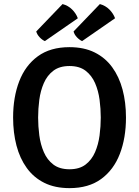

<svg xmlns="http://www.w3.org/2000/svg" viewBox="-20 -934 700 967"><path d="M172 -342Q172 -298 178 -252.2Q184 -206.5 200.8 -167.8Q217.5 -129 248.8 -105.2Q280 -81.5 330 -81.5Q380 -81.5 411 -105.2Q442 -129 458.8 -167.8Q475.5 -206.5 481.5 -252.2Q487.5 -298 487.5 -342Q487.5 -386 481.5 -431.5Q475.5 -477 458.8 -515.5Q442 -554 411 -577.8Q380 -601.5 330 -601.5Q280 -601.5 248.8 -577.8Q217.5 -554 200.8 -515.5Q184 -477 178 -431.5Q172 -386 172 -342ZM46 -342Q46 -444.5 76.8 -524.5Q107.5 -604.5 170.5 -650.5Q233.5 -696.5 330 -696.5Q403 -696.5 456.5 -670Q510 -643.5 545 -595.5Q580 -547.5 597.2 -483Q614.5 -418.5 614.5 -342Q614.5 -239 583.5 -158.8Q552.5 -78.5 489.5 -32.5Q426.5 13.5 330 13.5Q257 13.5 203.5 -13Q150 -39.5 115 -87.8Q80 -136 63 -200.8Q46 -265.5 46 -342ZM483 -913.5Q511 -906 530.8 -886.2Q550.5 -866.5 559.5 -842L393.5 -727Q380 -733 367.2 -746.5Q354.5 -760 350.5 -775.5ZM295 -913.5Q323.5 -906 343.2 -886.2Q363 -866.5 372 -842L206 -727Q192 -733 179.2 -746.8Q166.5 -760.5 162.5 -775.5Z"/></svg>

Font: Signika Medium
Style: Regular
Weight: 500
Designer: Anna Giedry
Foundry: Anna Giedry
Version: Version 2.000